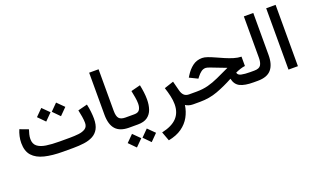

<svg xmlns="http://www.w3.org/2000/svg" viewBox="-94 -1203 3273 1992"><g transform="rotate(-20 1543.0 -207.0)"><path d="M536.1 0H422.9Q304.7 0 220 -20.8Q135.3 -41.5 90.1 -91.8Q44.9 -142.1 44.9 -231.4Q44.9 -269.5 53.2 -305.9Q61.5 -342.3 75.2 -374.5L168.9 -339.4Q161.1 -317.4 154.5 -290.3Q147.9 -263.2 147.9 -238.8Q147.9 -185.5 181.6 -158.2Q215.3 -130.9 277.1 -121.3Q338.9 -111.8 422.9 -111.8H537.1Q588.4 -111.8 634.5 -116.9Q680.7 -122.1 709.7 -141.6Q738.8 -161.1 738.8 -203.6Q738.8 -233.4 732.4 -272.5Q726.1 -311.5 717.8 -348.6L821.8 -375Q831.1 -333.5 835.9 -290.8Q840.8 -248 840.8 -213.4Q840.8 -144 817.4 -101.6Q793.9 -59.1 752.4 -37.1Q710.9 -15.1 655.5 -7.6Q600.1 0 536.1 0ZM527.8 -503.9 603 -429.2 527.8 -353.5 453.6 -429.2ZM364.7 -503.9 439.9 -429.2 364.7 -353.5 290 -429.2Z M956.5 -677.7H1060.5V-219.7Q1060.5 -158.7 1081.3 -135.3Q1102.1 -111.8 1151.9 -111.8H1164.1V0H1151.9Q1051.8 0 1004.2 -52.7Q956.5 -105.5 956.5 -214.8Z M1249.5 0H1143.6V-111.8H1249.5Q1293 -111.8 1308.8 -137.7Q1324.7 -163.6 1324.7 -203.6Q1324.7 -235.8 1317.9 -273.7Q1311 -311.5 1303.7 -348.6L1407.2 -375Q1416 -332.5 1421.1 -292Q1426.3 -251.5 1426.3 -213.9Q1426.3 -152.3 1409.7 -104Q1393.1 -55.7 1354.2 -27.8Q1315.4 0 1249.5 0ZM1320.3 70.8 1395.5 145.5 1320.3 221.2 1246.1 145.5ZM1157.2 70.8 1232.4 145.5 1157.2 221.2 1082.5 145.5Z M1859.4 0Q1831.1 0 1809.8 -7.1Q1788.6 -14.2 1775.9 -23.4Q1766.1 45.4 1733.4 104.5Q1700.7 163.6 1641.8 205.3Q1583 247.1 1493.7 264.2L1456.5 163.6Q1569.8 139.2 1624 82Q1678.2 24.9 1678.2 -67.9Q1678.2 -110.8 1667 -160.6Q1655.8 -210.4 1639.6 -258.3L1742.7 -292.5L1770 -186.5Q1779.8 -149.4 1799.8 -130.6Q1819.8 -111.8 1854 -111.8H1872.6V0Z M2499 -293.5V-190.4Q2475.1 -188 2446.5 -178.7Q2418 -169.4 2390.6 -156.7Q2394.5 -128.4 2431.9 -120.1Q2469.2 -111.8 2527.3 -111.8H2554.2V0H2525.4Q2430.2 0 2378.4 -25.1Q2326.7 -50.3 2312.5 -117.2Q2218.8 -66.4 2128.4 -33.2Q2038.1 0 1934.6 0H1853V-111.8H1936Q2006.8 -111.8 2064.5 -127Q2122.1 -142.1 2182.6 -169.7Q2243.2 -197.3 2321.8 -234.4Q2273.9 -252 2229.7 -269.8Q2185.5 -287.6 2153.3 -299.3Q2121.1 -311 2108.4 -311Q2080.1 -311 2057.9 -293.9Q2035.6 -276.9 2019 -255.4L2000.5 -231.9L1910.6 -275.9L1924.3 -297.9Q1957.5 -352.1 2002.7 -386.2Q2047.9 -420.4 2108.9 -420.4Q2134.3 -420.4 2169.2 -408Q2204.1 -395.5 2244.9 -377Q2285.6 -358.4 2329.3 -339.6Q2373 -320.8 2416.3 -307.6Q2459.5 -294.4 2499 -293.5Z M2534.7 -111.8H2573.7Q2629.4 -111.8 2647 -140.9Q2664.6 -169.9 2664.6 -219.2V-677.7H2768.6V-214.4Q2768.6 -108.4 2721.9 -54.2Q2675.3 0 2573.2 0H2534.7Z M3015.1 -677.7V-0.5H2911.1V-677.7Z"/></g></svg>

Font: Vazirmatn UI Medium
Style: Regular
Weight: 500
Designer: Saber Rastikerdar
Foundry: Saber Rastikerdar
Version: Version 33.003